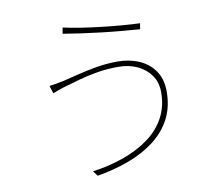

<svg xmlns="http://www.w3.org/2000/svg" viewBox="-84 -863 1169 1000"><g transform="rotate(-10 500.0 -363.0)"><path d="M755 -338Q755 -390 729 -427.5Q703 -465 658.5 -486Q614 -507 558 -507Q497 -507 445 -498Q393 -489 350 -477Q307 -465 273 -455Q248 -448 232 -442Q216 -436 201 -430L188 -471Q205 -473 223.5 -476.5Q242 -480 263 -484Q297 -492 344 -504Q391 -516 446.5 -525.5Q502 -535 558 -535Q621 -535 672.5 -512.5Q724 -490 754 -446Q784 -402 784 -337Q784 -255 751 -192.5Q718 -130 659 -85Q600 -40 522 -11Q444 18 354 33L334 6Q423 -6 499.5 -33.5Q576 -61 633.5 -103Q691 -145 723 -204Q755 -263 755 -338ZM308 -759Q347 -750 401.5 -741.5Q456 -733 514 -726.5Q572 -720 623.5 -716Q675 -712 709 -711L704 -680Q665 -683 613 -687.5Q561 -692 505 -698.5Q449 -705 396.5 -712.5Q344 -720 302 -727Z"/></g></svg>

Font: Noto Sans SC Thin
Style: Regular
Weight: 100
Designer: Ryoko NISHIZUKA 西塚涼子 (kana, bopomofo & ideographs); Paul D. Hunt (Latin, Greek & Cyrillic); Sandoll Communications 산돌커뮤니
Foundry: Adobe
Version: Version 2.004-H2;hotconv 1.0.118;makeotfexe 2.5.65603